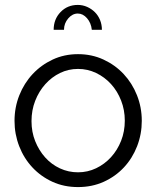

<svg xmlns="http://www.w3.org/2000/svg" viewBox="-20 -750 635 780"><path d="M296 -695Q274 -695 257 -675Q240 -655 240 -629H198Q198 -672 226 -701Q254 -730 296 -730Q316 -730 334 -722Q352 -714 365.5 -700.5Q379 -687 386.5 -668.5Q394 -650 394 -629H353Q350 -657 333.5 -676Q317 -695 296 -695ZM297 10Q240 10 193 -11.5Q146 -33 111.5 -70Q77 -107 58 -156Q39 -205 39 -259Q39 -314 58.5 -363Q78 -412 112.5 -449Q147 -486 194 -508Q241 -530 297 -530Q353 -530 400.5 -508Q448 -486 482.5 -449Q517 -412 536.5 -363Q556 -314 556 -259Q556 -205 537 -156Q518 -107 483.5 -70Q449 -33 401.5 -11.5Q354 10 297 10ZM108 -258Q108 -214 123 -176.5Q138 -139 163.5 -110.5Q189 -82 223.5 -66Q258 -50 297 -50Q336 -50 370.5 -66.5Q405 -83 431 -111.5Q457 -140 472 -178Q487 -216 487 -260Q487 -303 472 -341.5Q457 -380 431 -408.5Q405 -437 370.5 -453.5Q336 -470 297 -470Q258 -470 224 -453.5Q190 -437 164 -408Q138 -379 123 -340.5Q108 -302 108 -258Z"/></svg>

Font: Oxford Sans
Style: Regular
Weight: 400
Designer: Matt McInerney, Pablo Impallari, Rodrigo Fuenzalida
Foundry: Matt McInerney, Pablo Impallari, Rodrigo Fuenzalida
Version: Version 3.000g; ttfautohint (v1.5) -l 8 -r 28 -G 28 -x 14 -D